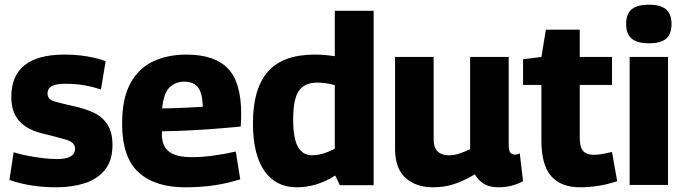

<svg xmlns="http://www.w3.org/2000/svg" viewBox="-20 -786 2905 816"><path d="M20 -21 38 -139Q62 -131 95 -124.5Q128 -118 161.5 -114Q195 -110 223 -110Q299 -110 299 -154Q299 -181 262 -192Q225 -203 164 -218Q97 -233 62.5 -271Q28 -309 28 -374Q28 -554 254 -554Q304 -554 349 -546.5Q394 -539 429 -526L409 -406Q375 -417 339 -423.5Q303 -430 254 -430Q182 -430 182 -389Q182 -364 210 -355.5Q238 -347 292 -335Q340 -325 377.5 -307.5Q415 -290 436.5 -257Q458 -224 458 -170Q458 -103 425.5 -63.5Q393 -24 339 -7Q285 10 220 10Q166 10 116.5 2.5Q67 -5 20 -21Z M766 10Q639 10 569 -53.5Q499 -117 499 -261Q499 -368 534.5 -432.5Q570 -497 632 -525.5Q694 -554 772 -554Q892 -554 948.5 -495Q1005 -436 1005 -303Q1005 -279 1003 -248Q969 -245 916.5 -240.5Q864 -236 800.5 -232.5Q737 -229 669 -228Q668 -223 668 -215Q668 -165 698.5 -141.5Q729 -118 796 -118Q838 -118 886 -124.5Q934 -131 982 -142L1001 -24Q948 -7 891 1.5Q834 10 766 10ZM669 -325Q723 -326 771 -328.5Q819 -331 842 -332Q840 -392 821 -415.5Q802 -439 762 -439Q728 -439 702 -416Q676 -393 669 -325Z M1424 1 1405 -40Q1326 10 1241 10Q1152 10 1103.5 -60Q1055 -130 1055 -262Q1055 -410 1119 -482Q1183 -554 1317 -554Q1360 -554 1403 -547V-740H1568V1ZM1403 -154V-424Q1382 -430 1364 -432.5Q1346 -435 1328 -435Q1275 -435 1250.5 -400.5Q1226 -366 1226 -278Q1226 -197 1246.5 -161.5Q1267 -126 1306 -126Q1349 -126 1403 -154Z M1820 10Q1748 10 1703.5 -30Q1659 -70 1659 -154V-544H1823V-193Q1823 -159 1840 -142.5Q1857 -126 1887 -126Q1910 -126 1931.5 -133Q1953 -140 1978 -152V-544H2142V-169Q2142 -146 2149 -137.5Q2156 -129 2168 -129Q2179 -129 2189 -134L2203 -16Q2184 -5 2157 2.5Q2130 10 2099 10Q2061 10 2037 -4.5Q2013 -19 1998 -45Q1955 -19 1912.5 -4.5Q1870 10 1820 10Z M2446 10Q2365 10 2323 -37Q2281 -84 2281 -188V-425H2203V-534L2281 -544L2300 -660H2444V-544H2581V-425H2444V-201Q2444 -160 2458.5 -144Q2473 -128 2504 -128Q2521 -128 2539.5 -131.5Q2558 -135 2581 -140L2603 -16Q2561 -2 2522 4Q2483 10 2446 10Z M2738 -602Q2688 -602 2664.5 -622Q2641 -642 2641 -684Q2641 -726 2664 -746Q2687 -766 2738 -766Q2788 -766 2811 -746Q2834 -726 2834 -684Q2834 -642 2811.5 -622Q2789 -602 2738 -602ZM2656 0V-544H2819V0Z"/></svg>

Font: Georama
Style: Bold
Weight: 700
Designer: Jean-Baptiste Levee
Foundry: Production Type
Version: Version 1.000